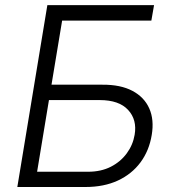

<svg xmlns="http://www.w3.org/2000/svg" viewBox="-20 -748 690 768"><path d="M49.3 0 169.4 -727.5H596.2L585.4 -665.5H228.5L186 -409.2H389.6Q462.4 -409.7 509.8 -384.5Q557.1 -359.4 577.1 -314.2Q597.2 -269 586.9 -208Q576.7 -145.5 542 -98.6Q507.3 -51.8 451.7 -25.9Q396 0 321.8 0ZM128.4 -61H332Q383.8 -61 422.9 -80.8Q461.9 -100.6 486.8 -134.3Q511.7 -168 518.6 -209Q528.8 -269 492.4 -308.3Q456.1 -347.7 378.9 -347.7H175.8Z"/></svg>

Font: Inter 16pt Light
Style: Italic
Weight: 300
Italic angle: -9.3988°
Version: Version 4.001;git-66647c0bb